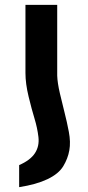

<svg xmlns="http://www.w3.org/2000/svg" viewBox="-20 -555 363 792"><path d="M59 126V217Q130 206 176 184Q222 162 241 130.5Q260 99 266 65Q272 31 264 -11Q256 -53 246.5 -90Q237 -127 227 -170Q217 -213 216 -243V-535H85V-254Q85 -210 98 -156.5Q111 -103 122.5 -65.5Q134 -28 138.5 10Q143 48 124 77Q105 106 59 126Z"/></svg>

Font: Montserrat arm Medium
Style: Regular
Weight: 500
Designer: Julieta Ulanovsky
Foundry: Julieta Ulanovsky
Version: Version 6.000;PS 006.000;hotconv 1.0.88;makeotf.lib2.5.64775